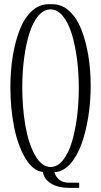

<svg xmlns="http://www.w3.org/2000/svg" viewBox="-20 -820 485 921"><path d="M222.7 -774.9Q189.5 -774.9 163.1 -743.2Q136.7 -711.4 120.4 -658.4Q104 -605.5 95.5 -539.6Q86.9 -473.6 86.9 -401.9Q86.9 -303.2 101.6 -218Q116.2 -132.8 147.9 -75.9Q179.7 -19 222.7 -19Q255.4 -19 281.7 -51.3Q308.1 -83.5 324.5 -137.7Q340.8 -191.9 349.4 -258.5Q357.9 -325.2 357.9 -397.9Q357.9 -470.2 349.4 -536.6Q340.8 -603 324.5 -656.7Q308.1 -710.4 281.7 -742.7Q255.4 -774.9 222.7 -774.9ZM212.9 -799.8H231.9Q276.9 -799.8 312.7 -766.8Q348.6 -733.9 370.4 -678.2Q392.1 -622.6 403.6 -553.7Q415 -484.9 415 -409.2Q415 -331.5 403.3 -258.5Q391.6 -185.5 370.1 -126.7Q348.6 -67.9 314.9 -31.7Q281.2 4.4 240.7 5.9Q257.3 56.2 310.1 56.2H359.9V81.1H310.1Q259.3 81.1 225.3 60.5Q191.4 40 185.5 4.9Q138.2 0 101.8 -60.8Q65.4 -121.6 47.6 -211.4Q29.8 -301.3 29.8 -402.3Q29.8 -479.5 41 -549.1Q52.2 -618.7 74 -675.5Q95.7 -732.4 131.6 -766.1Q167.5 -799.8 212.9 -799.8Z"/></svg>

Font: Reswysokr
Style: Regular
Weight: 500
Version: Version 0.984